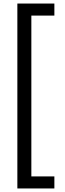

<svg xmlns="http://www.w3.org/2000/svg" viewBox="-20 -871 366 1084"><path d="M78 193H287V125H157V-783H287V-851H78Z"/></svg>

Font: Noto Sans Tamil UI ExtraCondensed
Style: Regular
Weight: 400
Width: 2
Designer: Jelle Bosma - Monotype Design Team
Foundry: Monotype Imaging Inc.
Version: Version 2.004